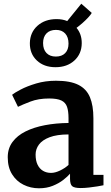

<svg xmlns="http://www.w3.org/2000/svg" viewBox="-20 -1003 599 1034"><path d="M190.2 11Q145 11 106.6 -8.1Q68.2 -27.1 45 -64.5Q21.7 -101.8 21.7 -156.3Q21.7 -203.6 47.2 -238.2Q72.6 -272.8 117.6 -295.2Q162.5 -317.5 221.8 -328.8Q281.1 -340.1 349 -340.7V-366.2Q349 -404.7 340.9 -427.9Q332.8 -451.2 310.3 -461.9Q287.8 -472.6 244.8 -472.6Q187 -472.6 143.9 -456Q100.8 -439.4 76.8 -427.7L45.2 -492.6Q57.1 -502.6 91.3 -520.7Q125.4 -538.7 174.8 -553.5Q224.2 -568.2 281.3 -568.2Q357.8 -568.2 401.7 -546.3Q445.6 -524.3 464.3 -479.6Q483 -434.9 483 -366V-61.4H537.3V-5.3Q525.9 -2.7 504.4 0.8Q482.9 4.3 458.6 7Q434.3 9.7 414.5 9.7Q380.6 9.7 368.8 -0.3Q357.1 -10.3 357.1 -41.1V-67.4Q344.6 -52.8 321 -34.2Q297.4 -15.7 264.4 -2.4Q231.5 11 190.2 11ZM255.1 -71.9Q276.6 -71.9 303.2 -84.5Q329.7 -97.1 349 -114.9V-279Q286.6 -278.9 247.3 -264Q208.1 -249.1 189.9 -224.7Q171.7 -200.2 171.7 -170.7Q171.7 -138 182.3 -116.1Q192.8 -94.2 211.7 -83Q230.5 -71.9 255.1 -71.9ZM278.9 -641.1Q216.8 -641.1 178.4 -677.3Q140.1 -713.4 140.8 -771Q141.9 -828.5 181.9 -864.3Q221.9 -900.1 284.7 -900.1Q316.8 -900.1 342 -889.6L417.8 -983L474.2 -933.4Q467.7 -922.5 454.5 -908.3Q441.3 -894.1 425.1 -879.8Q408.8 -865.4 392.1 -853Q420.6 -819.2 420.2 -770.2Q419.8 -713.1 380.6 -677.1Q341.3 -641.1 278.9 -641.1ZM280.7 -698.4Q312.8 -698.4 330.9 -716.8Q349 -735.2 349 -768Q349 -803 331.1 -822.5Q313.2 -842 281.4 -842Q248.9 -842 230.5 -823.3Q212 -804.5 212 -771Q212 -736.7 230.3 -717.5Q248.6 -698.4 280.7 -698.4Z"/></svg>

Font: Merriweather Light
Style: Regular
Weight: 300
Designer: Eben Sorkin
Foundry: Eben Sorkin
Version: Version 2.100